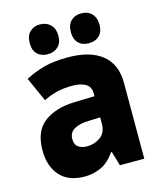

<svg xmlns="http://www.w3.org/2000/svg" viewBox="-114 -831 758 920"><g transform="rotate(-15 265.0 -371.0)"><path d="M193 9Q112 9 70 -38Q28 -85 28 -164Q28 -259 84.5 -302Q141 -345 232 -348L336 -351V-365Q336 -398 311.5 -412.5Q287 -427 246 -427Q202 -427 168 -418.5Q134 -410 102 -394L48 -514Q94 -538 142.5 -551Q191 -564 260 -564Q370 -564 429.5 -516.5Q489 -469 489 -376V0H368L347 -71H343Q311 -25 272.5 -8Q234 9 193 9ZM241 -128Q277 -128 306.5 -149Q336 -170 336 -214V-246L281 -244Q233 -243 206.5 -227.5Q180 -212 180 -180Q180 -152 197 -140Q214 -128 241 -128ZM376 -603Q344 -603 325 -622Q306 -641 306 -676Q306 -713 325.5 -732Q345 -751 376 -751Q409 -751 428.5 -731Q448 -711 448 -676Q448 -641 428.5 -622Q409 -603 376 -603ZM172 -603Q141 -603 121.5 -621.5Q102 -640 102 -676Q102 -713 121.5 -732Q141 -751 172 -751Q204 -751 224 -731Q244 -711 244 -676Q244 -641 224 -622Q204 -603 172 -603Z"/></g></svg>

Font: Noto Sans Mono Condensed Black
Style: Regular
Weight: 900
Width: 3
Designer: Monotype Design Team
Foundry: Monotype Imaging Inc.
Version: Version 2.014